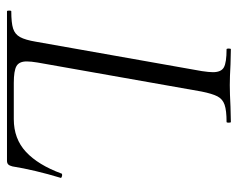

<svg xmlns="http://www.w3.org/2000/svg" viewBox="-84 -580 665 536"><g transform="rotate(90 248.0 -312.5)"><path d="M12 -12Q44 -12 60 -17Q76 -22 84 -36.5Q92 -51 97 -81L179 -544Q182 -564 182 -575Q182 -598 168.5 -605.5Q155 -613 118 -613Q116 -613 116 -619Q116 -625 118 -625L160 -624Q196 -622 218 -622Q241 -622 279 -624L321 -625Q323 -625 323 -619Q323 -613 321 -613Q289 -613 273 -607.5Q257 -602 249.5 -587.5Q242 -573 236 -543L155 -85Q152 -67 152 -55Q152 -34 165 -26.5Q178 -19 212 -19H313Q368 -19 404.5 -53Q441 -87 465 -152Q465 -154 469 -154Q472 -154 475 -152.5Q478 -151 477 -150Q455 -77 445 -15Q443 -7 439.5 -3.5Q436 0 429 0H12Q10 0 10 -6Q10 -12 12 -12Z"/></g></svg>

Font: Cormorant Garamond
Style: Italic
Weight: 400
Italic angle: -10°
Designer: Christian Thalmann (Catharsis Fonts)
Foundry: Catharsis Fonts
Version: Version 4.000